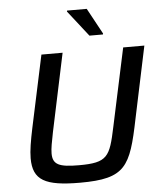

<svg xmlns="http://www.w3.org/2000/svg" viewBox="-60 -961 849 1020"><g transform="rotate(-5 364.5 -450.5)"><path d="M335 -904 443 -766H515L516 -771L441 -909H336ZM326 8C568 8 597 -53 648 -304L729 -688H616L527 -272C494 -115 480 -85 328 -85C222 -85 188 -100 188 -160C188 -187 195 -222 205 -272L293 -688H180L98 -304C84 -237 75 -185 75 -144C75 -27 139 8 326 8Z"/></g></svg>

Font: Saira UNSAM Medium Italic
Style: Regular
Weight: 500
Italic angle: -12°
Designer: Hector Gatti with collaboration of the Omnibus-Type team
Foundry: Omnibus-Type
Version: Version 0.072;PS 000.072;hotconv 1.0.88;makeotf.lib2.5.64775